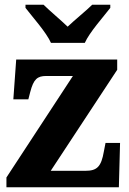

<svg xmlns="http://www.w3.org/2000/svg" viewBox="-20 -786 542 806"><path d="M194 -606H336C356 -651 414 -715 443 -753V-766H367C344 -743 292 -701 264 -674C236 -701 186 -743 163 -766H87V-753C116 -715 174 -651 194 -606ZM7 0H479L484 -186H423L416 -150C405 -86 387 -69 339 -69H193L472 -493V-536H48L36 -369H99L107 -400C121 -454 137 -467 174 -467H286L7 -41Z"/></svg>

Font: Noto Serif Bengali SemiCondensed ExtraBold
Style: Regular
Weight: 800
Width: 4
Designer: Juan Bruce, Universal Thirst, Indian Type Foundry and the Monotype Design Team.
Foundry: Monotype Imaging Inc.
Version: Version 2.003